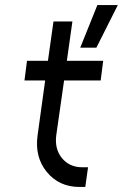

<svg xmlns="http://www.w3.org/2000/svg" viewBox="-20 -741 487 761"><path d="M192 -656 170 -500H87L77 -422H159L129 -205Q117 -119 165 -60Q214 0 295 0H318L329 -78H306Q255 -78 225 -115Q196 -151 203 -205L234 -422H379L389 -500H245L267 -656ZM298 -552H362L447 -721H366Z"/></svg>

Font: Unageo
Style: Regular-Italic
Weight: 400
Designer: Richard Sepsi
Foundry: Richard Sepsi
Version: Version 2.000